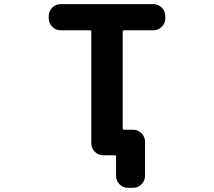

<svg xmlns="http://www.w3.org/2000/svg" viewBox="-20 -775 1040 933"><path d="M627 -144.5Q650.4 -144.5 667.5 -127.4Q684.6 -110.4 684.6 -86.9V80.1Q684.6 103.5 667.5 120.6Q650.4 137.7 627 137.7H601.6Q578.1 137.7 561 120.6Q543.9 103.5 543.9 80.1V-13.7Q543.9 -20.5 536.1 -20.5H524.4H481.4Q458 -20.5 440.9 -37.6Q423.8 -54.7 423.8 -78.1V-621.1Q423.8 -627.9 417 -627.9H274.4Q251 -627.9 233.9 -645Q216.8 -662.1 216.8 -685.5V-697.3Q216.8 -720.7 233.9 -737.8Q251 -754.9 274.4 -754.9H725.6Q749 -754.9 766.1 -737.8Q783.2 -720.7 783.2 -697.3V-685.5Q783.2 -662.1 766.1 -645Q749 -627.9 725.6 -627.9H583Q576.2 -627.9 576.2 -621.1V-152.3Q576.2 -144.5 583 -144.5Z"/></svg>

Font: Gen Jyuu Gothic Monospace Bold
Style: Bold
Weight: 700
Designer: [Source Han Sans]
Ryoko NISHIZUKA  (kana & ideographs); Paul D. Hunt (Latin, Greek & Cyrillic); Wenlong ZHANG  (bopomofo
Version: Version 1.002.20150607